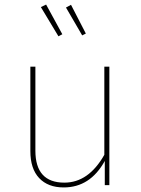

<svg xmlns="http://www.w3.org/2000/svg" viewBox="-20 -811 616 841"><path d="M182 -791 253 -661 236 -652 159 -780ZM291 -790 356 -664 340 -656 269 -778ZM459 -519V0H439V-106Q375 10 259 10Q190 10 151.5 -31Q113 -72 113 -149V-519H135V-151Q135 -11 262 -11Q368 -11 437 -133V-519Z"/></svg>

Font: FiraGO Thin
Style: Regular
Weight: 100
Designer: bBox Type
Foundry: bBox Type GmbH
Version: Version 1.001;PS 001.001;hotconv 1.0.88;makeotf.lib2.5.64775